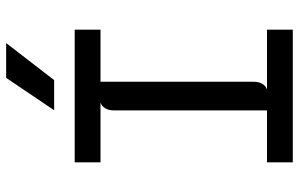

<svg xmlns="http://www.w3.org/2000/svg" viewBox="-198 -798 996 640"><g transform="rotate(-90 300.0 -478.0)"><path d="M79 0V-86H252V-596.5Q252 -613.5 259 -625.2Q266 -637 278 -641H79V-727H521V-641H347.5V-130.5Q347.5 -113.5 340.5 -101.8Q333.5 -90 321.5 -86H521V0ZM476.5 -955.5 353 -795.5H252.5L360.5 -955.5Z"/></g></svg>

Font: SplineSansMono30
Style: Regular
Weight: 400
Designer: Eben Sorkin, Mirko Velimirovic
Foundry: Sorkin Type
Version: Version 1.000